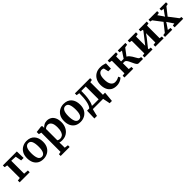

<svg xmlns="http://www.w3.org/2000/svg" viewBox="481 -2403 4478 4478"><g transform="rotate(-45 2720.5 -164.0)"><path d="M39 -555.5H500L505 -336.5H423.5L395 -486.5L254 -494V-68.5L368.5 -59.5V0H37V-59.5L111.5 -68.5V-484.5L39 -498Z M555.5 -276.5Q555.5 -374 594.2 -439.2Q633 -504.5 696 -537.2Q759 -570 831 -570Q958 -570 1026 -491.8Q1094 -413.5 1094 -282.5Q1094 -183 1055 -118Q1016 -53 953.2 -21Q890.5 11 818 11Q733.5 11 675 -24.5Q616.5 -60 586 -124.8Q555.5 -189.5 555.5 -276.5ZM826.5 -53.5Q881.5 -53.5 910.8 -106.8Q940 -160 940 -272Q940 -381.5 914 -443.5Q888 -505.5 825 -505.5Q769 -505.5 738.8 -452.5Q708.5 -399.5 708.5 -287Q708.5 -177 736 -115.2Q763.5 -53.5 826.5 -53.5Z M1719.5 -296.5Q1719.5 -214 1685.5 -144Q1651.5 -74 1586 -31.5Q1520.5 11 1425 11Q1405 11 1383.5 7.5Q1362 4 1349 -0.5L1352 81.5V173L1445 185V242H1148.5V185L1213.5 173V-461.5L1148.5 -479V-548L1313 -568.5H1315L1339.5 -549V-493Q1361.5 -520 1403.8 -545Q1446 -570 1502 -570Q1560.5 -570 1610 -542.2Q1659.5 -514.5 1689.5 -454.2Q1719.5 -394 1719.5 -296.5ZM1450 -486.5Q1417 -486.5 1390.5 -473Q1364 -459.5 1352 -444.5V-74.5Q1359 -65 1379.8 -57.5Q1400.5 -50 1428.5 -50Q1467.5 -50 1499.8 -72.5Q1532 -95 1551 -145.8Q1570 -196.5 1570 -280.5Q1570 -390 1535.5 -438.2Q1501 -486.5 1450 -486.5Z M1778.5 -276.5Q1778.5 -374 1817.2 -439.2Q1856 -504.5 1919 -537.2Q1982 -570 2054 -570Q2181 -570 2249 -491.8Q2317 -413.5 2317 -282.5Q2317 -183 2278 -118Q2239 -53 2176.2 -21Q2113.5 11 2041 11Q1956.5 11 1898 -24.5Q1839.5 -60 1809 -124.8Q1778.5 -189.5 1778.5 -276.5ZM2049.5 -53.5Q2104.5 -53.5 2133.8 -106.8Q2163 -160 2163 -272Q2163 -381.5 2137 -443.5Q2111 -505.5 2048 -505.5Q1992 -505.5 1961.8 -452.5Q1931.5 -399.5 1931.5 -287Q1931.5 -177 1959 -115.2Q1986.5 -53.5 2049.5 -53.5Z M2323 180Q2323.5 150 2324.8 108.2Q2326 66.5 2327.8 20Q2329.5 -26.5 2331 -70H2404Q2448 -118.5 2469.5 -224.2Q2491 -330 2491 -486L2414.5 -497.5V-555.5H2917.5V-497.5L2854 -486V-70H2924.5Q2922.5 -50.5 2919.5 -16.5Q2916.5 17.5 2913 56.2Q2909.5 95 2906.2 128.5Q2903 162 2901 180H2825.5Q2823.5 163.5 2818.8 138.2Q2814 113 2808.2 86Q2802.5 59 2797.5 35.8Q2792.5 12.5 2790 0H2452Q2447.5 14 2440.8 40Q2434 66 2427.2 94.8Q2420.5 123.5 2415.2 147Q2410 170.5 2408 180ZM2508 -70 2505 -66H2708V-490.5H2560.5V-440Q2560.5 -356 2551.2 -282.5Q2542 -209 2526 -153.8Q2510 -98.5 2490 -70Z M2976 -273Q2976 -360 3010.5 -427Q3045 -494 3108.8 -532Q3172.5 -570 3260.5 -570Q3323 -570 3361.5 -557.2Q3400 -544.5 3423 -540L3417 -369H3330L3305 -479Q3302.5 -492.5 3283 -498.8Q3263.5 -505 3246 -505Q3193 -505 3160 -458.2Q3127 -411.5 3126.5 -303Q3126 -189.5 3164.8 -133Q3203.5 -76.5 3265.5 -76.5Q3312 -76.5 3347 -89.2Q3382 -102 3405.5 -116.5L3428.5 -64.5Q3414.5 -50 3386 -32.2Q3357.5 -14.5 3318.5 -1.8Q3279.5 11 3234 11Q3145 11 3088 -26.2Q3031 -63.5 3003.5 -127.8Q2976 -192 2976 -273Z M3494.5 0V-59.5L3563 -68.5V-484.5L3496 -497.5V-555.5H3770V-497.5L3704 -484.5V-320.5H3789L3897 -484.5L3828.5 -497.5V-555.5H4079.5V-497.5L4003 -484L3872 -310Q3902.5 -296.5 3926.5 -269.5Q3950.5 -242.5 3970 -210.5Q3989.5 -178.5 4005.8 -148.2Q4022 -118 4036.5 -96.8Q4051 -75.5 4065 -72L4107 -60.5V0H3961Q3940.5 0 3923.2 -18.8Q3906 -37.5 3890.8 -67.2Q3875.5 -97 3860.8 -130.5Q3846 -164 3830.2 -193.5Q3814.5 -223 3796.2 -242Q3778 -261 3755 -261H3704V-68.5L3784 -59.5V0Z M4156 0V-59.5L4219.5 -68.5V-484.5L4157.5 -497.5V-555.5H4430V-497.5L4361 -484.5V-181.5L4421.5 -259L4581 -463V-484.5L4520.5 -497.5V-555.5H4784V-497.5L4722.5 -484V-68.5L4787 -59.5V0H4512.5V-59.5L4581 -68.5V-376.5L4519.5 -289.5L4361 -90.5V-67L4421.5 -59.5V0Z M4894 -68.5 5057 -273 4894 -486.5 4843.5 -498V-555.5H5128V-498L5063 -486.5L5141 -375.5L5167.5 -333L5193.5 -375.5L5274 -486.5L5207 -498V-555.5H5420.5V-498L5364.5 -486.5L5210 -291.5L5381 -68L5432 -58.5V0H5149V-58.5L5208 -68.5L5129.5 -186L5099.5 -230.5L5074.5 -186.5L4993.5 -68.5L5071 -58.5V0H4833V-58.5Z"/></g></svg>

Font: Merriweather
Style: Bold
Weight: 700
Designer: Eben Sorkin
Foundry: Eben Sorkin
Version: Version 2.100; ttfautohint (v1.7.19-72a1) -l 8 -r 50 -G 200 